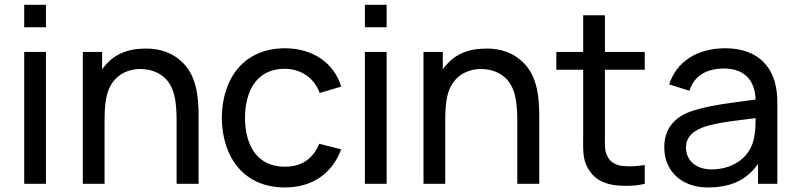

<svg xmlns="http://www.w3.org/2000/svg" viewBox="-20 -784 3398 819"><path d="M83.3 -763.5V-667.7H176V-763.5ZM83.3 -562.5H176V0H83.3Z M746.9 -528.1C697.9 -569.8 637.5 -580.2 580.2 -576C529.2 -574 475 -555.2 438.5 -515.6C430.2 -506.3 421.9 -497.9 415.6 -488.5V-562.5H333.3V0H426V-245.8V-246.9C426 -289.6 426 -332.3 433.3 -365.6C439.6 -402.1 456.2 -434.4 482.3 -456.3C506.2 -477.1 537.5 -487.5 570.8 -489.6C611.5 -490.6 647.9 -480.2 675 -458.3C725 -418.8 733.3 -350 733.3 -269.8V0H827.1V-272.9C828.1 -369.8 819.8 -468.8 746.9 -528.1Z M1435.4 -414.6C1405.2 -515.6 1313.5 -578.1 1195.8 -578.1C1026 -578.1 928.1 -457.3 926 -281.2C928.1 -109.4 1022.9 15.6 1194.8 15.6C1310.4 15.6 1395.8 -41.7 1435.4 -146.9L1341.7 -170.8C1315.6 -107.3 1267.7 -72.9 1194.8 -72.9C1082.3 -72.9 1026 -156.2 1025 -281.2C1026 -403.1 1079.2 -490.6 1194.8 -490.6C1262.5 -490.6 1319.8 -452.1 1343.8 -387.5Z M1536.5 -763.5V-667.7H1629.2V-763.5ZM1536.5 -562.5H1629.2V0H1536.5Z M2200 -528.1C2151 -569.8 2090.6 -580.2 2033.3 -576C1982.3 -574 1928.1 -555.2 1891.7 -515.6C1883.3 -506.3 1875 -497.9 1868.8 -488.5V-562.5H1786.5V0H1879.2V-245.8V-246.9C1879.2 -289.6 1879.2 -332.3 1886.5 -365.6C1892.7 -402.1 1909.4 -434.4 1935.4 -456.3C1959.4 -477.1 1990.6 -487.5 2024 -489.6C2064.6 -490.6 2101 -480.2 2128.1 -458.3C2178.1 -418.8 2186.5 -350 2186.5 -269.8V0H2280.2V-272.9C2281.2 -369.8 2272.9 -468.8 2200 -528.1Z M2560.4 -486.5H2730.2V-562.5H2560.4V-718.8H2467.7V-562.5H2353.1V-486.5H2467.7V-212.5C2467.7 -154.2 2463.5 -107.3 2487.5 -66.7C2512.5 -22.9 2547.9 -3.1 2597.9 5.2C2635.4 10.4 2691.7 10.4 2730.2 0V-80.2C2701 -75 2666.7 -72.9 2637.5 -76C2610.4 -78.1 2584.4 -90.6 2571.9 -115.6C2557.3 -139.6 2560.4 -170.8 2560.4 -216.7Z M3295.8 0V-343.8C3295.8 -378.1 3292.7 -408.3 3284.4 -436.5C3257.3 -528.1 3183.3 -578.1 3072.9 -578.1C2950 -578.1 2864.6 -517.7 2834.4 -424L2920.8 -396.9C2942.7 -464.6 2997.9 -491.7 3068.8 -491.7C3149 -491.7 3200 -447.9 3203.1 -359.4C3104.2 -345.8 3012.5 -336.5 2935.4 -311.5C2855.2 -286.5 2813.5 -232.3 2813.5 -156.2C2813.5 -52.1 2889.6 15.6 2999 15.6C3096.9 15.6 3165.6 -15.6 3213.5 -85.4V0ZM3181.2 -151C3151 -94.8 3089.6 -61.5 3015.6 -61.5C2947.9 -61.5 2906.2 -100 2906.2 -155.2C2906.2 -203.1 2942.7 -231.3 2996.9 -246.9C3057.3 -263.5 3115.6 -268.8 3203.1 -280.2C3203.1 -246.9 3202.1 -189.6 3181.2 -151Z"/></svg>

Font: Manrope3 Medium
Style: Regular
Weight: 500
Width: 4
Designer: Mikhail Sharanda
Foundry: Mikhail Sharanda
Version: Version 3.000;PS 003.000;hotconv 1.0.88;makeotf.lib2.5.64775